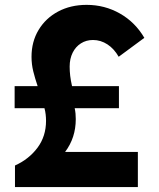

<svg xmlns="http://www.w3.org/2000/svg" viewBox="-20 -762 647 782"><path d="M464.4 -321.3H284.2Q286.6 -310.1 287.6 -299.6Q288.6 -289.1 288.6 -276.9Q288.6 -238.8 277.8 -205.6Q267.1 -172.4 245.1 -143.1H541.5V0H41V-87.9Q98.1 -113.8 132.8 -160.4Q167.5 -207 167.5 -270Q167.5 -282.7 166 -295.7Q164.6 -308.6 161.1 -321.3H39.6V-411.1H133.3Q122.6 -442.9 115.5 -471.4Q108.4 -500 108.4 -530.8Q108.4 -592.3 137.2 -640.1Q166 -688 216.8 -715.1Q267.6 -742.2 333 -742.2Q406.2 -742.2 468.3 -707Q530.3 -671.9 567.9 -607.9L463.4 -530.8Q444.8 -563.5 417.5 -581.3Q390.1 -599.1 358.9 -599.1Q331.1 -599.1 309.6 -585.4Q288.1 -571.8 275.9 -547.4Q263.7 -522.9 263.7 -490.7Q263.7 -472.2 265.9 -453.4Q268.1 -434.6 273.4 -411.1H464.4Z"/></svg>

Font: Kumbh Sans ExtraBold
Style: Regular
Weight: 800
Version: Version 1.005